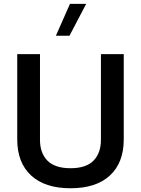

<svg xmlns="http://www.w3.org/2000/svg" viewBox="-20 -981 738 1006"><path d="M508.8 -697.3H628.4V-250.5Q628.4 -128.9 556.2 -61.8Q483.9 5.4 349.6 5.4Q215.3 5.4 142.8 -61.8Q70.3 -128.9 70.3 -250.5V-697.3H189.5V-248.5Q189.5 -179.2 228.5 -139.4Q267.6 -99.6 349.6 -99.6Q431.2 -99.6 470 -139.4Q508.8 -179.2 508.8 -248.5ZM346.7 -960.9H431.6L344.2 -793.9H272.9Z"/></svg>

Font: Estedad-FD SemiBold
Style: Regular
Weight: 600
Designer: Amin Abedi
Version: Version 7.3